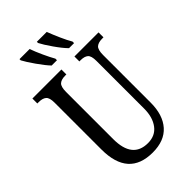

<svg xmlns="http://www.w3.org/2000/svg" viewBox="-277 -1024 1127 1127"><g transform="rotate(-45 286.5 -460.5)"><path d="M87 -216V-605Q87 -646 71 -659.5Q55 -673 23 -673H12V-714H253V-673H243Q211 -673 195 -659Q179 -645 179 -601V-210Q179 -49 307 -49Q368 -49 401 -93Q434 -137 434 -208V-605Q434 -646 418.5 -659.5Q403 -673 371 -673H361V-714H561V-673H550Q518 -673 502 -659Q486 -645 486 -601V-206Q486 -104 435.5 -47Q385 10 288 10Q87 10 87 -216ZM122 -921V-931H206Q218 -897 237.5 -854.5Q257 -812 273 -784V-771H229Q204 -797 170 -845.5Q136 -894 122 -921ZM266 -921V-931H348Q362 -894 380.5 -852.5Q399 -811 415 -784V-771H373Q347 -797 313.5 -845Q280 -893 266 -921Z"/></g></svg>

Font: Noto Serif Cond
Style: Regular
Weight: 400
Width: 3
Designer: Monotype Design Team
Foundry: Monotype Imaging Inc.
Version: Version 1.001